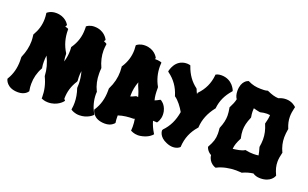

<svg xmlns="http://www.w3.org/2000/svg" viewBox="-88 -1110 2461 1532"><g transform="rotate(20 1142.5 -344.0)"><path d="M481 -72C479 -74 477 -76 476 -79C476 -137 492 -191 525 -241L527 -249C526 -260 525 -270 525 -281C525 -298 526 -315 529 -332C539 -296 544 -261 544 -227C544 -218 544 -208 543 -199V-194C557 -153 564 -114 564 -76C564 -59 563 -42 560 -25L559 -17L565 -13C566 -12 592 5 632 5C700 5 739 -34 738 -33L744 -39L740 -47C714 -95 700 -146 700 -200C700 -206 701 -211 701 -217V-221L699 -223C678 -266 668 -312 668 -363C668 -377 668 -391 670 -405L669 -412C649 -455 638 -501 638 -548C638 -564 640 -580 642 -596L643 -603L637 -608C636 -608 629 -613 616 -618L621 -625L625 -631L622 -637C621 -638 591 -701 506 -701C468 -701 446 -684 445 -683L440 -679L441 -673V-654C441 -593 424 -539 389 -488L386 -484L387 -480C388 -471 388 -463 388 -455C388 -422 383 -389 373 -357C369 -377 367 -397 367 -419L365 -425C331 -480 315 -538 315 -604V-611L309 -615C308 -615 299 -619 286 -622L292 -632L295 -638L291 -644C290 -646 259 -699 182 -699C137 -699 113 -678 112 -677L107 -673L108 -666C110 -651 111 -637 111 -623C111 -572 97 -524 70 -478L68 -474L69 -470C71 -454 73 -437 73 -421C73 -373 62 -325 41 -277L40 -271C41 -261 41 -251 41 -241C41 -180 27 -126 -3 -77L-5 -73L-4 -69C-4 -69 11 0 110 0C167 0 189 -33 190 -35L193 -39L192 -44C188 -63 187 -82 187 -100C187 -149 199 -197 224 -242L226 -246L225 -250C222 -267 221 -283 221 -300C221 -318 222 -335 225 -353C251 -300 265 -249 267 -198L268 -193C295 -137 306 -84 306 -27L305 -19L312 -16C314 -15 333 -6 363 -6C442 -6 483 -59 481 -57L487 -65Z M1256 -255C1243 -312 1206 -330 1205 -331L1199 -333L1194 -330C1182 -323 1170 -317 1157 -312C1149 -340 1147 -371 1147 -405V-418L1145 -424C1118 -472 1104 -526 1104 -583C1104 -591 1104 -598 1105 -606L1106 -613L1100 -617C1099 -617 1081 -623 1053 -623H1046C1046 -624 1047 -625 1048 -626L1051 -632L1048 -638C1047 -639 1017 -698 936 -698C894 -698 872 -679 870 -678L866 -674V-668C867 -657 868 -646 868 -636C868 -580 852 -529 821 -481L818 -477L819 -472C820 -459 821 -446 821 -433C821 -382 809 -331 784 -281L782 -275V-258C782 -191 766 -134 733 -83L730 -79L731 -75C731 -75 743 -2 847 -2C900 -2 922 -32 923 -33L926 -37L925 -42C923 -56 922 -70 922 -84V-99C964 -113 1008 -117 1049 -117L1056 -119C1057 -119 1058 -120 1059 -121C1063 -99 1065 -77 1065 -54C1065 -46 1064 -38 1064 -30L1063 -22L1070 -18C1071 -18 1093 -5 1127 -5C1139 -5 1151 -7 1163 -10C1216 -22 1239 -49 1240 -50L1246 -57L1241 -65C1224 -93 1210 -123 1201 -155C1210 -155 1219 -155 1228 -154L1235 -153L1239 -158C1240 -160 1259 -185 1259 -225C1259 -234 1258 -244 1256 -255ZM993 -380C1007 -349 1018 -320 1025 -292C1021 -292 1016 -293 1012 -294L1004 -292C991 -285 978 -280 964 -275V-288C964 -325 971 -364 986 -403Z M1716 -600C1716 -599 1687 -683 1591 -683C1565 -683 1550 -675 1549 -674L1543 -671V-664C1536 -596 1510 -539 1462 -489L1459 -486V-482C1459 -479 1458 -477 1458 -475C1451 -487 1446 -500 1442 -511L1438 -517C1389 -553 1354 -602 1332 -666L1330 -672L1324 -674C1323 -674 1314 -677 1301 -677C1197 -677 1181 -566 1181 -571V-565L1186 -561C1241 -521 1277 -469 1297 -404L1298 -399L1301 -397C1332 -376 1364 -333 1385 -296V-295C1373 -222 1345 -164 1299 -117L1295 -108C1295 -105 1294 -53 1366 -24C1387 -15 1405 -12 1420 -12C1456 -12 1475 -29 1476 -31L1480 -34V-39C1484 -110 1510 -172 1557 -225L1560 -228V-232C1564 -297 1588 -357 1634 -416L1637 -419V-422C1643 -483 1668 -538 1713 -589L1717 -594Z M2272 -84C2254 -122 2246 -154 2246 -188C2246 -211 2250 -235 2257 -263L2259 -268L2257 -271C2239 -310 2230 -348 2230 -390C2230 -412 2233 -434 2237 -459L2238 -463L2236 -466C2223 -498 2216 -528 2216 -560C2216 -584 2220 -610 2227 -638L2229 -644L2224 -649C2222 -650 2193 -680 2141 -680C2115 -680 2095 -673 2079 -666C2049 -667 2020 -676 1985 -692L1981 -694L1977 -693C1960 -687 1937 -688 1921 -688C1883 -688 1849 -695 1815 -712L1811 -714L1806 -712C1804 -712 1752 -695 1752 -611C1752 -580 1760 -558 1770 -545C1765 -520 1755 -497 1740 -468L1738 -465L1739 -460C1743 -437 1746 -416 1746 -396C1746 -361 1738 -327 1721 -286L1720 -280C1722 -263 1723 -248 1723 -235C1723 -190 1712 -160 1687 -115L1685 -111L1686 -106C1686 -105 1695 -75 1730 -56C1737 10 1798 26 1794 25L1798 26L1803 24C1847 1 1907 -10 1959 -10C1975 -10 1989 -8 2005 -8L2008 -7L2011 -9C2039 -22 2068 -30 2098 -34C2112 -24 2132 -16 2161 -16C2251 -16 2272 -74 2272 -75L2274 -80ZM1927 -450C1924 -467 1922 -482 1922 -496C1922 -505 1922 -514 1923 -524C1939 -520 1954 -515 1973 -512L1980 -511C2001 -516 2019 -519 2037 -519C2045 -519 2054 -518 2063 -517C2062 -493 2057 -469 2050 -444L2049 -439L2051 -435C2068 -395 2077 -357 2077 -315C2077 -295 2075 -273 2071 -251L2072 -245C2079 -222 2084 -202 2087 -183C2073 -181 2058 -180 2044 -180C2023 -180 2001 -182 1979 -187L1975 -188L1971 -186C1950 -172 1907 -166 1875 -162C1877 -193 1887 -219 1906 -257L1908 -261L1907 -265C1902 -288 1899 -308 1899 -329C1899 -364 1907 -399 1926 -443L1927 -446Z"/></g></svg>

Font: Hanalei Fill
Style: Regular
Weight: 400
Designer: Astigmatic (AOETI)
Foundry: Astigmatic (AOETI)
Version: Version 1.000